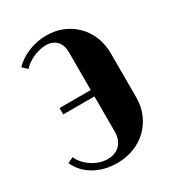

<svg xmlns="http://www.w3.org/2000/svg" viewBox="-132 -586 618 677"><g transform="rotate(-30 176.5 -247.5)"><path d="M323 -158Q323 -121 310 -90.5Q297 -60 274 -37.5Q251 -15 219.5 -2.5Q188 10 150 10Q98 10 58 -13Q18 -36 0 -76L23 -87Q36 -58 66 -38.5Q96 -19 128 -19Q160 -19 178.5 -38.5Q197 -58 197 -90V-234H70V-260H197V-414Q197 -443 181.5 -459.5Q166 -476 138 -476Q114 -476 87.5 -464.5Q61 -453 44 -434L25 -452Q49 -477 84 -491Q119 -505 157 -505Q193 -505 223 -492.5Q253 -480 275.5 -457.5Q298 -435 310.5 -404Q323 -373 323 -337Z"/></g></svg>

Font: Moniqa Black Heading
Style: Regular
Weight: 900
Designer: Rajesh Rajput
Foundry: Rajesh Rajput
Version: Version 1.000